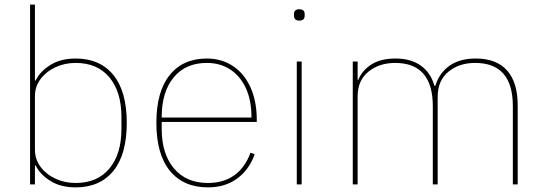

<svg xmlns="http://www.w3.org/2000/svg" viewBox="-20 -797 2358 830"><path d="M134 -82H131V0H110V-777H131V-449H134Q153 -488 197.5 -516Q242 -544 307 -544Q412 -544 470 -473Q528 -402 528 -266Q528 -129 470 -58Q412 13 307 13Q242 13 197.5 -15Q153 -43 134 -82ZM505 -240V-291Q505 -400 453 -462.5Q401 -525 307 -525Q260 -525 220 -506.5Q180 -488 155.5 -455.5Q131 -423 131 -381V-150Q131 -108 155.5 -75.5Q180 -43 220 -24.5Q260 -6 307 -6Q401 -6 453 -68.5Q505 -131 505 -240Z M656 -266Q656 -401 713.5 -472.5Q771 -544 874 -544Q938 -544 987 -511.5Q1036 -479 1063 -419Q1090 -359 1090 -279V-270H679V-240Q679 -132 732 -69Q785 -6 879 -6Q946 -6 992.5 -39Q1039 -72 1063 -137L1081 -130Q1057 -63 1005 -25Q953 13 879 13Q773 13 714.5 -58.5Q656 -130 656 -266ZM679 -289H1067V-293Q1067 -363 1043 -415.5Q1019 -468 975.5 -496.5Q932 -525 874 -525Q782 -525 730.5 -462Q679 -399 679 -291Z M1251 -729V-736Q1251 -757 1274 -757Q1297 -757 1297 -736V-729Q1297 -708 1274 -708Q1251 -708 1251 -729ZM1284 0H1263V-531H1284Z M1505 0V-531H1526V-452H1529Q1545 -492 1585 -518Q1625 -544 1690 -544Q1756 -544 1799 -513.5Q1842 -483 1858 -426H1862Q1878 -480 1922 -512Q1966 -544 2037 -544Q2126 -544 2172 -492.5Q2218 -441 2218 -341V0H2197V-338Q2197 -525 2034 -525Q1965 -525 1918.5 -487Q1872 -449 1872 -378V0H1851V-338Q1851 -525 1688 -525Q1620 -525 1573 -487.5Q1526 -450 1526 -380V0Z"/></svg>

Font: IBM Plex Sans JP Thin
Style: Regular
Weight: 100
Designer: Mike Abbink; Paul van der Laan; Pieter van Rosmalen; Wujin Sim; Yejin Wi; Jinhee Kim; Boomi Park; Yona Kim; Kichan Ma
Foundry: Sandoll Inc.
Version: Version 1.001